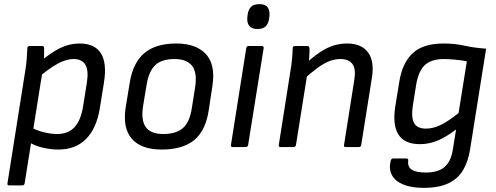

<svg xmlns="http://www.w3.org/2000/svg" viewBox="-20 -710 2395 927"><path d="M262 12Q223 12 182.5 2Q142 -8 120 -25L128 -97Q154 -81 189.5 -72Q225 -63 255 -63Q309 -63 339.5 -95.5Q370 -128 381 -196L399 -308Q409 -369 392.5 -397Q376 -425 335 -425Q300 -425 258.5 -402.5Q217 -380 161 -332L173 -412Q226 -456 270.5 -478Q315 -500 365 -500Q437 -500 467 -453Q497 -406 482 -312L462 -187Q446 -90 395.5 -39Q345 12 262 12ZM24 185Q14 185 16 175L103 -375Q107 -399 109 -426.5Q111 -454 112 -476Q112 -488 124 -488H183Q193 -488 193 -478Q193 -471 193 -458Q193 -445 192.5 -432.5Q192 -420 190 -415L185 -365L99 175Q97 185 88 185Z M761 12Q661 12 616 -40.5Q571 -93 587 -193L607 -314Q623 -409 678 -454.5Q733 -500 831 -500Q926 -500 973.5 -449.5Q1021 -399 1006 -298L988 -179Q973 -79 917.5 -33.5Q862 12 761 12ZM769 -63Q831 -63 863.5 -92Q896 -121 906 -187L922 -288Q933 -359 907.5 -392Q882 -425 823 -425Q761 -425 730 -396Q699 -367 688 -302L671 -199Q660 -132 683 -97.5Q706 -63 769 -63Z M1103 0Q1093 0 1095 -10L1169 -478Q1171 -488 1181 -488H1243Q1248 -488 1251 -485.5Q1254 -483 1253 -478L1178 -10Q1177 -6 1174.5 -3Q1172 0 1167 0ZM1223 -570Q1195 -570 1183.5 -585Q1172 -600 1174 -625L1175 -635Q1178 -662 1191 -676Q1204 -690 1232 -690Q1261 -690 1272 -675Q1283 -660 1281 -635L1280 -625Q1277 -598 1264 -584Q1251 -570 1223 -570Z M1649 0Q1639 0 1641 -10L1691 -327Q1699 -377 1681.5 -401Q1664 -425 1624 -425Q1598 -425 1572 -415.5Q1546 -406 1515 -383.5Q1484 -361 1441 -323L1454 -400Q1503 -448 1552 -474Q1601 -500 1656 -500Q1725 -500 1757 -457Q1789 -414 1775 -331L1724 -10Q1722 0 1713 0ZM1334 0Q1324 0 1326 -10L1382 -366Q1387 -392 1390 -425.5Q1393 -459 1393 -477Q1393 -488 1405 -488H1463Q1468 -488 1470.5 -486Q1473 -484 1474 -478Q1475 -470 1474 -453Q1473 -436 1472 -417.5Q1471 -399 1469 -386L1466 -368L1409 -10Q1408 -6 1405.5 -3Q1403 0 1398 0Z M2122 -500Q2176 -500 2222.5 -489.5Q2269 -479 2327 -475L2250 9Q2241 69 2216 111Q2191 153 2145 175Q2099 197 2025 197Q1967 197 1927.5 181Q1888 165 1872 135Q1856 105 1867 64Q1870 55 1879 55H1942Q1952 55 1951 65Q1947 96 1968.5 109.5Q1990 123 2036 123Q2095 123 2126 96.5Q2157 70 2166 14L2182 -85Q2135 -49 2093.5 -31.5Q2052 -14 2007 -14Q1934 -14 1904 -60Q1874 -106 1889 -200L1908 -316Q1922 -405 1972 -452.5Q2022 -500 2122 -500ZM2036 -89Q2071 -89 2106.5 -106Q2142 -123 2194 -164L2234 -414Q2210 -419 2177 -422Q2144 -425 2123 -425Q2063 -425 2031.5 -396Q2000 -367 1989 -299L1974 -205Q1964 -144 1979 -116.5Q1994 -89 2036 -89Z"/></svg>

Font: Sofia Sans Hairline
Style: Italic
Weight: 1
Italic angle: -9°
Designer: Botio Nikoltchev, Ani Petrova
Foundry: lettersoup
Version: Version 4.102